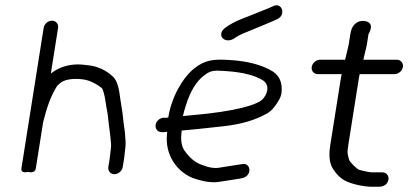

<svg xmlns="http://www.w3.org/2000/svg" viewBox="-20 -711 1558 733"><path d="M448.6 -73.5 454.1 -107.8 458.9 -150.8C460.3 -160.6 459.5 -177.2 457 -204.8L453.7 -229.2C452.3 -237.3 451.1 -247.2 449.9 -260.5C447.7 -284.1 442.5 -310.6 439.8 -329.9C434.9 -372.8 427.6 -402 413.1 -416.4C387.1 -442.6 352.7 -458.3 315.9 -461.9C301 -463.4 285 -466.5 261.7 -464.4C228.1 -461.2 200 -450.2 175.6 -431.4C174.7 -430.7 175 -430.9 174.1 -430.3L201.7 -604.5C204.2 -620.1 193 -632 178.1 -632C162.3 -632 149 -618.9 146.7 -604.5L61.8 -68.5C58.6 -47.8 83.2 -54.1 87.2 -54.8C88 -54.6 113.4 -46.8 116.8 -68.5L144.6 -243.9C157.9 -297.1 171.4 -339.9 197.3 -381.8C198.3 -383.4 202.5 -388 209.7 -393.9C224.9 -406.2 253.7 -413.3 296.3 -408C318.7 -405.2 343 -394.7 368.5 -374.9L368.8 -374.7L369.1 -374.5C371.4 -372.6 379.5 -352.7 384.3 -314.6C385.2 -307.1 386.8 -298.4 388.9 -288.2C392 -273.4 395.3 -232.3 398.4 -213.8L401.4 -189.2C403.9 -167.6 404.4 -153.8 404.1 -152.2L399 -107.2L393.6 -73.5C391.3 -58.5 401.7 -46 416.8 -46C431.8 -46 446.3 -58.5 448.6 -73.5Z M924.8 -590C963.7 -605.2 994.2 -619.3 1023.4 -631L1023.7 -631.2L1038.4 -638C1056.8 -645.8 1060.2 -663.8 1056.5 -675C1053.1 -685.2 1041.7 -697 1022 -687.3L1008.1 -680.8C977.2 -668.7 944.3 -654.6 905.2 -639.8C879.9 -630.3 854.9 -616.6 839.2 -604.4C821.8 -591.1 820.8 -574.9 830.4 -564.9C840 -554.9 859.6 -553.3 876.3 -565.8C885 -572.4 901.4 -580.9 924.8 -590ZM689.8 -309C706.4 -362.8 729.3 -399.8 758.1 -422.2C785 -443.1 796.2 -442.9 844.5 -439.5C909 -435.1 956.4 -422.5 985.8 -402.8C1004.2 -390.5 1007.8 -362.4 985 -334.8C966.3 -310.9 879 -285.4 709.8 -270.9C697.4 -269.8 688.8 -269 678.4 -267.9C680.5 -278.4 684.5 -293.1 689.8 -309ZM597.2 -206.5H606L618.2 -207.9L617.6 -199.2C609 -120.1 655 -56.1 715.7 -31.5L716 -31.4L716.3 -31.3C755.5 -17.7 788.5 -12.2 816.6 -16.8C840.1 -20.7 862.2 -24.1 882.6 -27C900.8 -29.8 914.3 -31.3 923.8 -41.2C935.9 -53.9 934.3 -72.1 923.9 -80.7C918.8 -84.8 912 -86.5 902.9 -84.2L867.4 -78.8C854.9 -77.2 837.7 -74.4 816.2 -70.7C799 -67.8 776.3 -70.9 748.4 -82.5L748.1 -82.6L747.8 -82.7C725.9 -90.4 704.3 -107.8 684 -136.5C673.9 -152.1 669.9 -172.3 672.4 -198.3C672.9 -203.5 673.3 -208 673.6 -212.6C724.6 -217.5 743.3 -218.8 835.5 -229.3C902.8 -237 956.2 -253.1 999.8 -278.1C1018 -288.5 1033.1 -307.4 1047 -332.9C1055.4 -348.5 1057.2 -366.6 1054.3 -386.8C1051.2 -408.4 1040.1 -425.7 1021.4 -438.2C980 -463.5 925.6 -477.8 856.1 -482C796.2 -485.7 763.4 -483.1 720.8 -449.3C675.8 -412.5 634.2 -338.5 622.4 -262.5C618.6 -262 614.3 -261.5 613.8 -261.5H605.9C591.5 -261.5 576.6 -250.2 574.1 -234.5C571.8 -219.6 581.6 -206.5 597.2 -206.5Z M1439.9 -53H1401.4C1392.9 -53 1375.7 -56 1351.9 -62.5C1343.6 -64.4 1315 -92.4 1312.7 -101.3C1307.2 -122.8 1304.4 -123.7 1310 -159.4L1350.1 -412.5C1351.1 -418.8 1352.1 -424 1353.1 -428H1486.3C1501.3 -428 1515.8 -440.5 1518.1 -455.5C1520.5 -470.5 1510 -483 1495 -483H1367.1L1380.1 -538.1L1386.8 -580.5C1386.8 -580.5 1415.7 -624.9 1371.6 -630.8C1346.5 -634.2 1329 -617.9 1322.2 -599.5C1320.1 -593.8 1318.6 -587.5 1317.5 -580.5L1310.9 -538.9L1297.6 -483H1202C1187 -483 1172.5 -470.5 1170.1 -455.5C1167.8 -440.5 1178.2 -428 1193.3 -428H1284.5L1280 -404.1L1240.9 -157.2C1234.7 -118.3 1237.2 -87.7 1251.7 -65.5C1264.9 -45.4 1279.5 -30.6 1296.8 -21.4C1322.5 -7.9 1369.7 2 1399.9 2H1425.9C1436 2 1448.2 -0.5 1456.6 -10.8C1460.1 -15.2 1462.2 -20.4 1463 -25.5C1465.4 -40.5 1454.9 -53 1439.9 -53Z"/></svg>

Font: MewTooHand
Style: BdIta
Weight: 400
Designer: Mew Too, Robert Jablonski
Version: Version 0.77